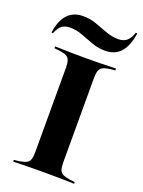

<svg xmlns="http://www.w3.org/2000/svg" viewBox="-146 -827 665 894"><g transform="rotate(20 186.5 -380.0)"><path d="M175.8 -2.4Q147.6 -2.4 121.4 -2Q95.2 -1.6 73.4 -1.2Q51.6 -0.8 36.3 0V-8.9L59.7 -11.3Q83.9 -15.3 96 -21Q108.1 -26.6 112.9 -39.5Q117.7 -52.4 117.7 -78.2V-492.7Q117.7 -518.5 112.9 -531.5Q108.1 -544.4 96 -550.4Q83.9 -556.5 59.7 -559.7L36.3 -562.1V-571Q51.6 -571 73.4 -570.2Q95.2 -569.4 121.4 -569Q147.6 -568.5 175.8 -568.5H187.9H198.4Q227.4 -568.5 253.2 -569Q279 -569.4 300.8 -570.2Q322.6 -571 337.9 -571V-562.1L314.5 -559.7Q290.3 -556.5 278.2 -550.4Q266.1 -544.4 261.3 -531.5Q256.5 -518.5 256.5 -492.7V-78.2Q256.5 -52.4 261.3 -39.5Q266.1 -26.6 278.2 -21Q290.3 -15.3 314.5 -11.3L337.9 -8.9V0Q322.6 -0.8 300.8 -1.2Q279 -1.6 253.2 -2Q227.4 -2.4 198.4 -2.4H187.9ZM260.5 -631.5Q227.4 -631.5 196 -642.7Q164.5 -654 134.7 -665.7Q104.8 -677.4 73.4 -677.4Q47.6 -677.4 32.3 -665.7Q16.9 -654 5.6 -625L-1.6 -626.6Q6.5 -687.1 35.1 -717.7Q63.7 -748.4 112.1 -748.4Q146.8 -748.4 177.8 -737.1Q208.9 -725.8 239.1 -714.5Q269.4 -703.2 300 -703.2Q325.8 -703.2 341.5 -716.1Q357.3 -729 367.7 -759.7L375 -758.1Q366.1 -695.2 337.9 -663.3Q309.7 -631.5 260.5 -631.5Z"/></g></svg>

Font: Playfair 144pt SemiExpanded ExtraBold
Style: Regular
Weight: 800
Width: 6
Designer: Claus Eggers Sørensen
Foundry: Claus Eggers Sørensen
Version: Version 2.203